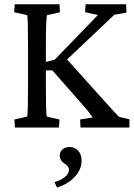

<svg xmlns="http://www.w3.org/2000/svg" viewBox="-20 -593 622 893"><path d="M49.8 0 46.9 -37.1 106.4 -50.8Q110.4 -68.4 110.4 -194.3V-377.9Q110.4 -512.2 106.4 -522.5L45.9 -536.1L48.8 -573.2H256.8L258.8 -536.1L199.2 -522.5Q193.4 -512.2 193.4 -377.9V-304.7L234.4 -315.4L435.5 -523.4L376 -536.1L377.9 -573.2H566.4L568.4 -534.2L511.7 -524.4L292 -316.4L465.8 -123Q521 -61 533.2 -49.8L582 -38.1V0H354.5L352.5 -37.1L411.1 -46.9Q389.2 -78.1 373 -95.7L223.6 -265.6H193.4V-194.3Q193.4 -68.4 197.3 -50.8L256.8 -37.1L253.9 0ZM245.1 279.3 233.4 253.9Q265.1 244.6 283 229.2Q300.8 213.9 300.8 197.3Q300.8 187 293.9 179.2Q287.1 171.4 279.3 167.2Q271.5 163.1 264.6 153.3Q257.8 143.6 257.8 129.9Q257.8 113.3 270.5 102.1Q283.2 90.8 301.8 90.8Q328.1 90.8 343.8 107.9Q359.4 125 359.4 154.3Q359.4 194.8 328.1 229Q296.9 263.2 245.1 279.3Z"/></svg>

Font: Crimson Pro
Style: Regular
Weight: 400
Designer: Jacques Le Bailly
Foundry: Baron von Fonthausen
Version: Version 1.003